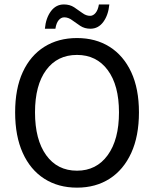

<svg xmlns="http://www.w3.org/2000/svg" viewBox="-20 -841 701 873"><path d="M330.1 12.2Q245.1 12.2 181.6 -28.3Q118.2 -68.8 83.5 -145.5Q48.8 -222.2 48.8 -330.1Q48.8 -438 83.5 -513.2Q118.2 -588.4 181.6 -628.2Q245.1 -668 330.1 -668Q415 -668 478.3 -628.2Q541.5 -588.4 576.7 -512.9Q611.8 -437.5 611.8 -330.1Q611.8 -222.2 576.7 -145.5Q541.5 -68.8 478.3 -28.3Q415 12.2 330.1 12.2ZM330.1 -64.9Q418.5 -64.9 469.7 -135.5Q521 -206.1 521 -330.1Q521 -453.6 469.7 -522.5Q418.5 -591.3 330.1 -591.3Q240.7 -591.3 189.9 -522.5Q139.2 -453.6 139.2 -330.1Q139.2 -206.1 189.9 -135.5Q240.7 -64.9 330.1 -64.9ZM184.1 -710.4Q188.5 -758.8 211.4 -789.8Q234.4 -820.8 270.5 -820.8Q297.4 -820.8 317.1 -807.9Q336.9 -794.9 354.2 -782Q371.6 -769 389.6 -769Q403.8 -769 414.8 -782.5Q425.8 -795.9 429.7 -820.8H477.1Q472.7 -772.9 450 -741.7Q427.2 -710.4 391.1 -710.4Q364.7 -710.4 344.7 -723.6Q324.7 -736.8 307.6 -749.5Q290.5 -762.2 272 -762.2Q257.8 -762.2 246.8 -749.3Q235.8 -736.3 231.9 -710.4Z"/></svg>

Font: Varta Medium
Style: Regular
Weight: 500
Designer: Joana Correia, Viktoriya Grabowska, Eben Sorkin
Foundry: Sorkin Type Co.
Version: Version 1.004